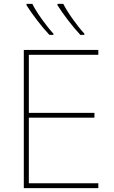

<svg xmlns="http://www.w3.org/2000/svg" viewBox="-20 -972 590 992"><path d="M488 0H103V-714H488V-689H129V-389H468V-364H129V-25H488ZM147 -952H117V-945Q139 -910 171.5 -867.5Q204 -825 235 -792H256V-798Q229 -827 196.5 -872.5Q164 -918 147 -952ZM307 -952H277V-945Q299 -910 331.5 -867.5Q364 -825 395 -792H416V-798Q389 -827 356.5 -872.5Q324 -918 307 -952Z"/></svg>

Font: Noto Sans UI Thin
Style: Regular
Weight: 250
Designer: Monotype Design Team
Foundry: Monotype Imaging Inc.
Version: Version 1.901